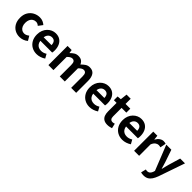

<svg xmlns="http://www.w3.org/2000/svg" viewBox="315 -2228 3969 3969"><g transform="rotate(45 2299.0 -243.5)"><path d="M317 14Q240 14 178 -21Q116 -56 80 -121.5Q44 -187 44 -280Q44 -373 83.5 -438.5Q123 -504 188.5 -539Q254 -574 330 -574Q382 -574 422 -556.5Q462 -539 493 -511L423 -418Q403 -436 382 -445Q361 -454 338 -454Q295 -454 262.5 -432.5Q230 -411 212.5 -372Q195 -333 195 -280Q195 -227 212.5 -188Q230 -149 261.5 -127.5Q293 -106 333 -106Q363 -106 391 -119Q419 -132 442 -151L500 -54Q460 -19 411.5 -2.5Q363 14 317 14Z M815 14Q737 14 674 -21Q611 -56 573.5 -122Q536 -188 536 -280Q536 -348 557.5 -402Q579 -456 616.5 -494.5Q654 -533 700.5 -553.5Q747 -574 797 -574Q874 -574 926 -539.5Q978 -505 1004.5 -444.5Q1031 -384 1031 -306Q1031 -286 1029 -267.5Q1027 -249 1024 -238H679Q685 -193 706 -162Q727 -131 760 -115.5Q793 -100 835 -100Q869 -100 899 -109.5Q929 -119 960 -138L1010 -48Q969 -20 918 -3Q867 14 815 14ZM676 -337H905Q905 -393 879.5 -426.5Q854 -460 799 -460Q770 -460 744 -446.5Q718 -433 700 -405.5Q682 -378 676 -337Z M1152 0V-560H1272L1283 -485H1286Q1321 -521 1362 -547.5Q1403 -574 1458 -574Q1518 -574 1554.5 -548.5Q1591 -523 1611 -476Q1651 -517 1693.5 -545.5Q1736 -574 1790 -574Q1880 -574 1921.5 -514.5Q1963 -455 1963 -349V0H1817V-331Q1817 -396 1798 -422Q1779 -448 1739 -448Q1715 -448 1688.5 -432.5Q1662 -417 1631 -385V0H1484V-331Q1484 -396 1465 -422Q1446 -448 1406 -448Q1383 -448 1355.5 -432.5Q1328 -417 1299 -385V0Z M2360 14Q2282 14 2219 -21Q2156 -56 2118.5 -122Q2081 -188 2081 -280Q2081 -348 2102.5 -402Q2124 -456 2161.5 -494.5Q2199 -533 2245.5 -553.5Q2292 -574 2342 -574Q2419 -574 2471 -539.5Q2523 -505 2549.5 -444.5Q2576 -384 2576 -306Q2576 -286 2574 -267.5Q2572 -249 2569 -238H2224Q2230 -193 2251 -162Q2272 -131 2305 -115.5Q2338 -100 2380 -100Q2414 -100 2444 -109.5Q2474 -119 2505 -138L2555 -48Q2514 -20 2463 -3Q2412 14 2360 14ZM2221 -337H2450Q2450 -393 2424.5 -426.5Q2399 -460 2344 -460Q2315 -460 2289 -446.5Q2263 -433 2245 -405.5Q2227 -378 2221 -337Z M2885 14Q2819 14 2778 -12.5Q2737 -39 2719 -86Q2701 -133 2701 -195V-444H2622V-553L2709 -560L2726 -711H2847V-560H2986V-444H2847V-196Q2847 -148 2867 -125Q2887 -102 2924 -102Q2938 -102 2953 -106Q2968 -110 2979 -114L3004 -7Q2981 0 2951.5 7Q2922 14 2885 14Z M3320 14Q3242 14 3179 -21Q3116 -56 3078.5 -122Q3041 -188 3041 -280Q3041 -348 3062.5 -402Q3084 -456 3121.5 -494.5Q3159 -533 3205.5 -553.5Q3252 -574 3302 -574Q3379 -574 3431 -539.5Q3483 -505 3509.5 -444.5Q3536 -384 3536 -306Q3536 -286 3534 -267.5Q3532 -249 3529 -238H3184Q3190 -193 3211 -162Q3232 -131 3265 -115.5Q3298 -100 3340 -100Q3374 -100 3404 -109.5Q3434 -119 3465 -138L3515 -48Q3474 -20 3423 -3Q3372 14 3320 14ZM3181 -337H3410Q3410 -393 3384.5 -426.5Q3359 -460 3304 -460Q3275 -460 3249 -446.5Q3223 -433 3205 -405.5Q3187 -378 3181 -337Z M3657 0V-560H3777L3788 -461H3791Q3822 -516 3864 -545Q3906 -574 3950 -574Q3974 -574 3988.5 -570.5Q4003 -567 4015 -562L3991 -435Q3975 -439 3962.5 -441.5Q3950 -444 3931 -444Q3899 -444 3863.5 -419Q3828 -394 3804 -334V0Z M4152 224Q4127 224 4109 221Q4091 218 4075 213L4102 101Q4110 103 4120.5 105.5Q4131 108 4141 108Q4184 108 4209 84Q4234 60 4246 23L4256 -11L4038 -560H4186L4275 -300Q4288 -262 4299 -222Q4310 -182 4322 -142H4327Q4336 -182 4346.5 -221.5Q4357 -261 4367 -300L4444 -560H4585L4386 17Q4362 83 4331 129.5Q4300 176 4257.5 200Q4215 224 4152 224Z"/></g></svg>

Font: Noto Sans KR
Style: Bold
Weight: 700
Designer: Ryoko NISHIZUKA  (kana, bopomofo & ideographs); Paul D. Hunt (Latin, Greek & Cyrillic); Sandoll Communications , Soo-you
Foundry: Adobe
Version: Version 2.004-H2;hotconv 1.0.118;makeotfexe 2.5.65603